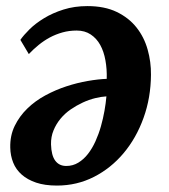

<svg xmlns="http://www.w3.org/2000/svg" viewBox="-20 -589 545 621"><path d="M13.2 -111.3Q12.2 -150.4 27.6 -181.9Q43 -213.4 68.4 -238Q93.8 -262.7 126.7 -280.5Q159.7 -298.3 194.8 -309.8Q230 -321.3 263.9 -327.1Q297.9 -333 325.2 -334Q326.2 -365.2 321 -393.8Q315.9 -422.4 304.2 -443.6Q292.5 -464.8 273.4 -477.5Q254.4 -490.2 228 -490.2Q203.6 -490.2 181.9 -484.1Q160.2 -478 141.1 -467.8Q122.1 -457.5 105 -443.6Q87.9 -429.7 73.2 -414.1L45.9 -460Q56.2 -475.1 75.4 -494.1Q94.7 -513.2 122.3 -530Q149.9 -546.9 185.3 -558.1Q220.7 -569.3 262.7 -569.3Q318.4 -569.3 357.7 -550.3Q397 -531.2 421.6 -500Q446.3 -468.8 457.5 -428.7Q468.8 -388.7 468.3 -347.2Q467.8 -272.9 444.3 -207.8Q420.9 -142.6 379.9 -93.8Q338.9 -44.9 283.7 -16.8Q228.5 11.2 164.1 11.2Q125 11.2 96.9 1.7Q68.8 -7.8 50.3 -24.2Q31.7 -40.5 22.7 -63Q13.7 -85.4 13.2 -111.3ZM145 -122.1Q146 -86.4 158.7 -69.3Q171.4 -52.2 194.3 -52.2Q215.8 -52.2 233.4 -63Q251 -73.7 264.6 -91.3Q278.3 -108.9 288.8 -132.1Q299.3 -155.3 306.4 -180.4Q313.5 -205.6 317.9 -230.5Q322.3 -255.4 324.2 -277.3Q307.6 -276.4 287.6 -271.5Q267.6 -266.6 247.6 -257.3Q227.5 -248 208.7 -235.1Q189.9 -222.2 175.8 -205.1Q161.6 -188 153.1 -167.2Q144.5 -146.5 145 -122.1Z"/></svg>

Font: Merriweather Bold
Style: Italic
Weight: 700
Italic angle: -7°
Designer: Eben Sorkin ( eben@eyebytes.com )
Foundry: Eben Sorkin ( eben@eyebytes.com )
Version: Version 1.5; ttfautohint (v0.97) -l 13 -r 13 -G 200 -x 24 -f